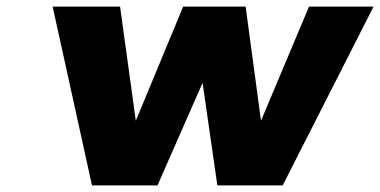

<svg xmlns="http://www.w3.org/2000/svg" viewBox="-20 -564 1156 584"><path d="M140.1 -543.9H345.2L393.1 -196.8L537.1 -543.9H727.1L773.9 -196.8L919.9 -543.9H1116.2L839.8 0H641.1L596.2 -312L459 0H259.8Z"/></svg>

Font: Trueno ExtraBold
Style: Italic
Weight: 800
Designer: Julieta Ulanovsky
Foundry: Julieta Ulanovsky
Version: Version 3.001b | FøM Fix